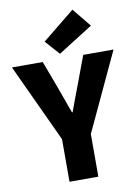

<svg xmlns="http://www.w3.org/2000/svg" viewBox="-117 -1097 842 1167"><g transform="rotate(-10 304.5 -513.5)"><path d="M215 0H393V-263L618 -745H431L369 -579C348 -523 328 -471 307 -413H303C282 -471 263 -523 243 -579L181 -745H-9L215 -263ZM293 -776 508 -912 414 -1027 214 -865Z"/></g></svg>

Font: Noto Sans HK Black
Style: Regular
Weight: 900
Designer: Ryoko NISHIZUKA 西塚涼子 (kana, bopomofo & ideographs); Paul D. Hunt (Latin, Greek & Cyrillic); Sandoll Communications 산돌커뮤니
Foundry: Adobe
Version: Version 2.004;hotconv 1.0.118;makeotfexe 2.5.65603